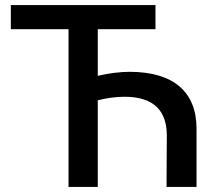

<svg xmlns="http://www.w3.org/2000/svg" viewBox="-20 -742 850 762"><path d="M597 -722H23V-626H252V0H368V-344C403 -353 441 -358 474 -358C595 -358 642 -298 642 -204L641 0H760V-231C760 -377 669 -457 494 -457C457 -457 409 -451 368 -441V-626H597Z"/></svg>

Font: Perun Medium
Style: Regular
Weight: 500
Foundry: Copyright (c) Stefan Peev, Context Ltd, 2016
Version: Version 1.089